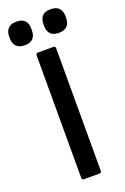

<svg xmlns="http://www.w3.org/2000/svg" viewBox="-173 -882 609 933"><g transform="rotate(-20 131.5 -416.0)"><path d="M91 0Q80 0 80 -11V-644Q80 -655 91 -655H170Q181 -655 181 -644V-11Q181 0 170 0ZM43 -710Q14 -710 0 -725Q-14 -740 -14 -765V-777Q-14 -802 0 -817Q14 -832 43 -832Q73 -832 86.5 -817Q100 -802 100 -777V-765Q100 -740 86.5 -725Q73 -710 43 -710ZM220 -710Q190 -710 176.5 -725Q163 -740 163 -765V-777Q163 -802 176.5 -817Q190 -832 220 -832Q249 -832 263 -817Q277 -802 277 -777V-765Q277 -740 263 -725Q249 -710 220 -710Z"/></g></svg>

Font: Sofia Sans SemiBold
Style: Regular
Weight: 600
Designer: Botio Nikoltchev, Ani Petrova
Foundry: lettersoup
Version: Version 4.101; ttfautohint (v1.8.4.7-5d5b)